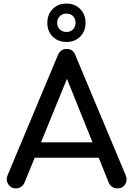

<svg xmlns="http://www.w3.org/2000/svg" viewBox="-20 -1055 743 1075"><path d="M69 0Q41 0 26 -24Q11 -48 23 -75L304 -746Q319 -781 353 -781Q389 -781 402 -746L684 -73Q695 -45 680.5 -22.5Q666 0 637 0Q622 0 608.5 -8.5Q595 -17 589 -32L341 -648H369L117 -32Q110 -16 96.5 -8Q83 0 69 0ZM122 -172 162 -258H554L594 -172ZM352 -820Q305 -820 275 -850Q245 -880 245 -927Q245 -974 275 -1004.5Q305 -1035 352 -1035Q399 -1035 429 -1004.5Q459 -974 459 -927Q459 -880 429 -850Q399 -820 352 -820ZM352 -876Q375 -876 389 -890.5Q403 -905 403 -927Q403 -950 389 -964.5Q375 -979 352 -979Q330 -979 315 -964.5Q300 -950 300 -927Q300 -905 315 -890.5Q330 -876 352 -876Z"/></svg>

Font: Comfortaa
Style: Bold
Weight: 700
Designer: Johan Aakerlund
Foundry: Johan Aakerlund
Version: Version 3.104; ttfautohint (v1.8.1.43-b0c9)